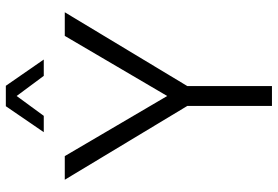

<svg xmlns="http://www.w3.org/2000/svg" viewBox="-167 -785 952 658"><g transform="rotate(-90 309.0 -456.0)"><path d="M275 0V-290L22 -710H103L309 -359L515 -710H596L343 -290V0ZM185 -782 274 -912H344L434 -782H378L309 -875L241 -782Z"/></g></svg>

Font: Geist Light
Style: Regular
Weight: 400
Designer: Basement.studio, Andrés Briganti, Mateo Zaragoza
Foundry: Basement.studio, Vercel, Andrés Briganti, Guido Ferreyra, Mateo Zaragoza
Version: Version 1.401